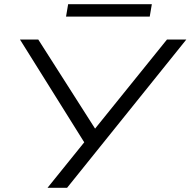

<svg xmlns="http://www.w3.org/2000/svg" viewBox="-20 -893 906 913"><path d="M206 0 390 -228 392 -198 75 -705H162L433 -280H431L774 -705H866L299 0ZM294 -814 304 -873H702L692 -814Z"/></svg>

Font: Nunito Sans 7pt Expanded Light
Style: Italic
Weight: 300
Width: 7
Italic angle: -9°
Designer: Vernon Adams
Foundry: Vernon Adams
Version: Version 3.101;gftools[0.9.27]